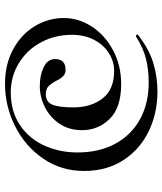

<svg xmlns="http://www.w3.org/2000/svg" viewBox="39 -582 649 767"><g transform="rotate(-90 363.5 -198.5)"><path d="M64 -187Q64 -278 113 -350Q162 -422 242.5 -462.5Q323 -503 412 -503Q490 -503 550 -470.5Q610 -438 642.5 -384Q675 -330 675 -268Q675 -209 641 -156.5Q607 -104 546.5 -71.5Q486 -39 411 -39Q317 -39 272 -85Q227 -131 227 -195Q227 -247 252.5 -285Q278 -323 318.5 -343.5Q359 -364 404 -364Q446 -364 478.5 -348.5Q511 -333 511 -303Q511 -261 468 -261Q453 -261 443 -270.5Q433 -280 425 -297Q413 -319 402 -329.5Q391 -340 371 -340Q340 -340 329 -314Q318 -288 318 -230Q318 -159 354 -113Q390 -67 464 -67Q501 -67 534.5 -88Q568 -109 588 -147.5Q608 -186 608 -236Q608 -303 578 -359Q548 -415 495 -447.5Q442 -480 377 -480Q303 -480 248.5 -444Q194 -408 166 -347Q138 -286 138 -213Q138 -127 172.5 -63Q207 1 270 36Q333 71 418 71Q469 71 512.5 60Q556 49 602 20H603Q606 20 608.5 23.5Q611 27 608 28Q552 72 496.5 89Q441 106 381 106Q295 106 222.5 71Q150 36 107 -30.5Q64 -97 64 -187Z"/></g></svg>

Font: Cormorant Upright
Style: Bold
Weight: 700
Designer: Christian Thalmann (Catharsis Fonts)
Foundry: Catharsis Fonts
Version: Version 3.302